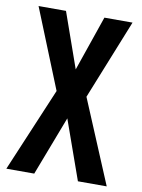

<svg xmlns="http://www.w3.org/2000/svg" viewBox="-82 -770 610 827"><g transform="rotate(10 223.0 -357.0)"><path d="M443 0H317L225 -259L126 0H4L159 -367L19 -714H139L224 -473L307 -714H430L290 -365Z"/></g></svg>

Font: Noto Sans Lao ExtraCondensed SemiBold
Style: Regular
Weight: 600
Width: 2
Designer: Monotype Design Team
Foundry: Monotype Imaging Inc.
Version: Version 2.003; ttfautohint (v1.8.4.7-5d5b)